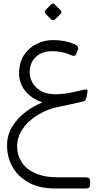

<svg xmlns="http://www.w3.org/2000/svg" viewBox="-20 -728 571 1088"><path d="M291 340Q203 340 142.5 306.5Q82 273 51 218Q20 163 20 98Q20 36 50 -12Q80 -60 126.5 -94.5Q173 -129 221 -148Q178 -162 148 -187Q118 -212 103 -244.5Q88 -277 88 -311Q88 -373 115.5 -415Q143 -457 187 -479Q231 -501 281 -501Q316 -501 347.5 -494.5Q379 -488 401 -478Q415 -472 420 -464Q425 -456 420 -443L414 -427Q410 -414 401.5 -412Q393 -410 381 -416Q356 -428 328 -433Q300 -438 277 -438Q215 -438 181.5 -404Q148 -370 148 -318Q148 -288 164 -259.5Q180 -231 212.5 -212.5Q245 -194 294 -194Q324 -194 352 -198Q380 -202 406.5 -208.5Q433 -215 458 -220Q472 -223 474.5 -218.5Q477 -214 475 -202L470 -177Q467 -163 461 -158Q455 -153 444 -151L297 -119Q258 -110 219 -90.5Q180 -71 148 -42.5Q116 -14 96.5 22.5Q77 59 77 101Q77 148 101 188Q125 228 177 252.5Q229 277 313 277H468Q491 277 491 300V317Q491 340 468 340ZM291 -617Q287 -613 281 -613.5Q275 -614 270 -618L238 -650Q234 -655 234 -661Q234 -667 238 -671L270 -703Q275 -708 280.5 -708Q286 -708 290 -703L322 -671Q334 -660 323 -649Z"/></svg>

Font: Rubik Light
Style: Italic
Weight: 300
Italic angle: -12°
Designer: Hubert and Fischer
Foundry: Hubert and Fischer
Version: Version 2.300;gftools[0.9.30]